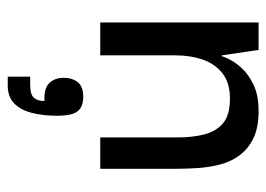

<svg xmlns="http://www.w3.org/2000/svg" viewBox="-116 -333 688 496"><g transform="rotate(90 228.0 -85.0)"><path d="M38 0V-409H109L123 -314H125Q126 -318 133 -333Q140 -348 156 -365.5Q172 -383 199 -396Q226 -409 267 -409Q310 -409 337.5 -395.5Q365 -382 381.5 -359.5Q398 -337 405 -309.5Q412 -282 414 -253.5Q416 -225 416 -200V0H335V-201Q335 -239 327 -269.5Q319 -300 298 -317.5Q277 -335 235 -335Q193 -335 168.5 -315Q144 -295 133.5 -263.5Q123 -232 123 -195V0ZM178 239V181H199Q224 181 232.5 171.5Q241 162 241 144Q209 146 195 132Q181 118 181 94Q181 73 192 58.5Q203 44 231 44Q255 44 267 58Q279 72 279 112Q279 148 271.5 177Q264 206 247 222.5Q230 239 201 239Z"/></g></svg>

Font: Darker Grotesque Light SemiBold
Style: Regular
Weight: 600
Version: Version 1.000;gftools[0.9.28]